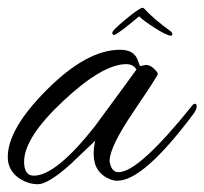

<svg xmlns="http://www.w3.org/2000/svg" viewBox="-29 -469 526 494"><path d="M332 -299 346 -302Q357 -302 367 -292.5Q377 -283 377 -278.5Q377 -274 315 -182.5Q253 -91 253 -55Q253 -52 254 -49Q259 -26 276 -26Q328 -26 466 -198Q469 -202 473 -202Q477 -202 477 -194.5Q477 -187 468 -175Q340 -4 273 -4Q264 -4 256 -7Q212 -24 212 -73Q212 -90 216 -107L153 -47Q95 5 68.5 5Q42 5 18 -12Q-9 -32 -9 -65Q-9 -138 93 -239.5Q195 -341 280 -341Q313 -341 324 -318Q327 -310 329 -304.5Q331 -299 332 -299ZM33 -53Q33 -17 58 -17Q115 -17 215 -144Q313 -277 322 -290Q314 -304 296 -304Q235 -304 134 -209.5Q33 -115 33 -53ZM264 -379Q260 -379 260 -385Q260 -391 294 -419Q328 -447 337 -449L341 -448Q364 -422 412 -387L415 -381L412 -377Q401 -377 371 -396Q341 -415 329 -427Q272 -379 264 -379Z"/></svg>

Font: Alex Brush
Style: Regular
Weight: 400
Designer: Robert E. Leuschke
Foundry: Robert E. Leuschke
Version: Version 1.003